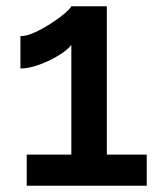

<svg xmlns="http://www.w3.org/2000/svg" viewBox="-20 -591 511 611"><path d="M447 -99V0H65V-99H207V-448Q196 -433 167 -415Q138 -397 104.5 -385Q71 -373 45 -373V-476Q65 -476 91 -488Q117 -500 142.5 -516.5Q168 -533 186 -548.5Q204 -564 207 -571H320V-99Z"/></svg>

Font: Raleway SemiBold
Style: Regular
Weight: 600
Designer: Matt McInerney, Pablo Impallari, Rodrigo Fuenzalida
Foundry: Matt McInerney, Pablo Impallari, Rodrigo Fuenzalida
Version: Version 4.026